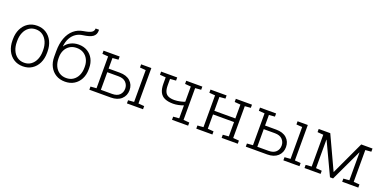

<svg xmlns="http://www.w3.org/2000/svg" viewBox="-10 -1593 4892 2440"><g transform="rotate(20 2435.5 -373.5)"><path d="M279.3 10.3Q208 10.3 155.5 -23.7Q103 -57.6 74 -117.9Q44.9 -178.2 44.9 -255.9V-272Q44.9 -349.6 74 -409.7Q103 -469.7 155.5 -503.9Q208 -538.1 278.3 -538.1Q349.1 -538.1 401.6 -503.9Q454.1 -469.7 483.2 -409.9Q512.2 -350.1 512.2 -272V-255.9Q512.2 -177.7 483.2 -117.7Q454.1 -57.6 401.6 -23.7Q349.1 10.3 279.3 10.3ZM279.3 -38.6Q333.5 -38.6 372.6 -67.4Q411.6 -96.2 432.6 -145.5Q453.6 -194.8 453.6 -255.9V-272Q453.6 -332.5 432.6 -381.8Q411.6 -431.2 372.3 -460Q333 -488.8 278.3 -488.8Q223.6 -488.8 184.3 -460Q145 -431.2 124.3 -381.8Q103.5 -332.5 103.5 -272V-255.9Q103.5 -194.3 124.3 -145.3Q145 -96.2 184.3 -67.4Q223.6 -38.6 279.3 -38.6Z M848.1 10.3Q777.3 10.3 724.9 -21.7Q672.4 -53.7 643.3 -110.4Q614.3 -167 614.3 -240.7V-317.4Q614.3 -419.4 643.1 -495.4Q671.9 -571.3 724.9 -616.9Q777.8 -662.6 851.1 -674.3Q925.8 -686 956.1 -704.6Q986.3 -723.1 986.3 -758.3H1031.7L1032.7 -755.4Q1034.2 -722.2 1023.9 -699.7Q1013.7 -677.2 992.7 -662.4Q971.7 -647.5 939.5 -638.2Q907.2 -628.9 863.8 -623Q811.5 -616.7 771 -589.1Q730.5 -561.5 705.1 -515.1Q679.7 -468.8 672.9 -405.3L674.8 -402.8Q700.7 -443.8 748.8 -468.5Q796.9 -493.2 856.4 -493.2Q924.3 -493.2 974.9 -462.9Q1025.4 -432.6 1053.5 -379.4Q1081.5 -326.2 1081.5 -256.8V-240.7Q1081.5 -167 1052.5 -110.4Q1023.4 -53.7 970.9 -21.7Q918.5 10.3 848.1 10.3ZM848.1 -38.6Q902.8 -38.6 941.9 -65.4Q981 -92.3 1002 -137.9Q1022.9 -183.6 1022.9 -240.7V-256.8Q1022.9 -309.1 1001.7 -351.8Q980.5 -394.5 941.2 -419.4Q901.9 -444.3 847.2 -444.3Q792.5 -444.3 753.4 -419.2Q714.4 -394 693.6 -351.6Q672.9 -309.1 672.9 -256.8V-240.7Q672.9 -183.1 693.6 -137.7Q714.4 -92.3 753.7 -65.4Q793 -38.6 848.1 -38.6Z M1315.4 -48.8H1466.3Q1534.2 -48.8 1567.6 -82.8Q1601.1 -116.7 1601.1 -168Q1601.1 -217.3 1567.4 -252.2Q1533.7 -287.1 1466.3 -287.1H1315.4ZM1685.5 0V-42.5L1765.1 -48.8V-479L1685.5 -485.4V-528.3H1823.7V-48.8L1903.3 -42.5V0ZM1466.3 -335.9Q1557.6 -335.9 1608.6 -289.6Q1659.7 -243.2 1659.7 -168.9Q1659.7 -94.2 1608.6 -47.1Q1557.6 0 1466.3 0H1177.2V-42.5L1256.8 -48.8V-479L1177.2 -485.4V-528.3H1395V-485.4L1315.4 -479V-335.9Z M2295.4 0V-42.5L2375 -48.8V-224.1Q2344.7 -212.4 2307.4 -204.6Q2270 -196.8 2236.8 -196.8Q2168.9 -196.8 2124 -216.3Q2079.1 -235.8 2057.1 -279.5Q2035.2 -323.2 2035.2 -395.5V-479.5L1955.6 -485.8V-528.3H2093.8H2173.3V-485.8L2093.8 -479.5V-395.5Q2093.8 -339.8 2108.4 -307.1Q2123 -274.4 2154.5 -260.3Q2186 -246.1 2236.8 -246.1Q2272.5 -246.6 2309.8 -254.4Q2347.2 -262.2 2375 -272.9V-479L2295.4 -485.4V-528.3H2513.2V-485.4L2433.6 -479V-48.8L2513.2 -42.5V0Z M2623.5 0V-42.5L2703.1 -48.8V-479L2623.5 -485.4V-528.3H2841.3V-485.4L2761.7 -479V-291.5H3045.9V-479L2966.3 -485.4V-528.3H3045.9H3105H3184.6V-485.4L3105 -479V-48.8L3184.6 -42.5V0H2966.3V-42.5L3045.9 -48.8V-242.7H2761.7V-48.8L2841.3 -42.5V0Z M3431.2 -48.8H3582Q3649.9 -48.8 3683.3 -82.8Q3716.8 -116.7 3716.8 -168Q3716.8 -217.3 3683.1 -252.2Q3649.4 -287.1 3582 -287.1H3431.2ZM3801.3 0V-42.5L3880.9 -48.8V-479L3801.3 -485.4V-528.3H3939.5V-48.8L4019 -42.5V0ZM3582 -335.9Q3673.3 -335.9 3724.4 -289.6Q3775.4 -243.2 3775.4 -168.9Q3775.4 -94.2 3724.4 -47.1Q3673.3 0 3582 0H3293V-42.5L3372.6 -48.8V-479L3293 -485.4V-528.3H3510.7V-485.4L3431.2 -479V-335.9Z M4086.9 0V-42.5L4166.5 -48.8V-479L4086.9 -485.4V-528.3H4166.5H4243.2L4450.7 -81.5L4453.1 -79.6L4662.1 -528.3H4734.9H4814.5V-485.4L4734.9 -479V-48.8L4814.5 -42.5V0H4596.7V-42.5L4676.3 -48.8V-422.9L4673.3 -423.8L4473.6 0H4431.6L4228 -433.6L4225.1 -433.1V-48.8L4304.7 -42.5V0Z"/></g></svg>

Font: Roboto Slab LO Light
Style: Regular
Weight: 300
Designer: Google
Version: Version 2.000